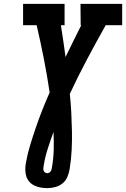

<svg xmlns="http://www.w3.org/2000/svg" viewBox="-20 -755 650 990"><path d="M224 215Q207 215 190 212Q173 209 158 202Q143 195 132 183Q121 171 116 155.5Q111 140 110.5 122.5Q110 105 113 88Q121 41 135 -5Q149 -51 164.5 -96.5Q180 -142 198 -187.5Q216 -233 236 -278Q223 -366 206 -452.5Q189 -539 169 -625H99V-735H313V-625H294Q300 -584 306.5 -543Q313 -502 318 -461Q338 -502 358 -543Q378 -584 399 -625H396L395 -735H610V-625H525Q476 -538 429 -449.5Q382 -361 340 -271Q345 -224 347.5 -175.5Q350 -127 351 -78.5Q352 -30 349.5 19Q347 68 339 117Q336 137 327.5 157Q319 177 302.5 190.5Q286 204 265 209.5Q244 215 224 215ZM224 138Q229 138 234 135Q239 132 242 127Q245 122 246 117Q247 112 248 107Q256 61 257 15.5Q258 -30 256 -75Q240 -31 226 12.5Q212 56 205 101Q204 107 203.5 113.5Q203 120 205 125.5Q207 131 212.5 134.5Q218 138 224 138Z"/></svg>

Font: Iosevka Etoile Extrabold
Style: Italic
Weight: 800
Italic angle: -9°
Designer: Belleve Invis
Foundry: Belleve Invis
Version: Version 22.1.2; ttfautohint (v1.8.4)